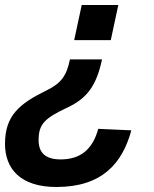

<svg xmlns="http://www.w3.org/2000/svg" viewBox="-62 -584 614 766"><path d="M410 -564H264L234 -424H380ZM163 162C345 162 426 68 462 -64L330 -70C308 10 261 52 180 52C119 52 92 25 92 -25C92 -88 115 -112 207 -155C286 -192 323 -243 345 -347H217C204 -282 182 -252 125 -224C14 -170 -42 -122 -42 -10C-42 89 19 162 163 162Z"/></svg>

Font: Geist SemiBold
Style: Italic
Weight: 600
Italic angle: -12°
Designer: Basement.studio, Andrés Briganti, Mateo Zaragoza
Foundry: Basement.studio, Vercel, Andrés Briganti, Guido Ferreyra, Mateo Zaragoza
Version: Version 1.500